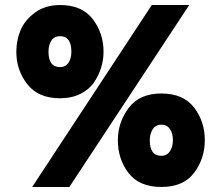

<svg xmlns="http://www.w3.org/2000/svg" viewBox="-20 -732 880 764"><path d="M219 -341Q132 -341 88.5 -397Q45 -453 45 -526Q45 -570 61 -610Q77 -650 118 -681Q159 -712 219 -712Q306 -712 349 -656Q392 -600 392 -526Q392 -494 382.5 -463Q373 -432 354 -404Q335 -376 300 -358.5Q265 -341 219 -341ZM256 12H108L584 -712H733ZM219 -465Q241 -465 252.5 -482.5Q264 -500 264 -526Q264 -588 219 -588Q196 -588 184.5 -570.5Q173 -553 173 -526Q173 -465 219 -465ZM449 -174Q449 -245 492 -302.5Q535 -360 622 -360Q709 -360 752 -304.5Q795 -249 795 -174Q795 -101 752.5 -44.5Q710 12 622 12Q534 12 491.5 -43.5Q449 -99 449 -174ZM622 -112Q644 -112 656 -130Q668 -148 668 -174Q668 -202 656 -219Q644 -236 622 -236Q600 -236 588 -218Q576 -200 576 -174Q576 -112 622 -112Z"/></svg>

Font: Overpass Heavy
Style: Regular
Weight: 900
Designer: Delve Withrington, Thomas Jockin
Foundry: Delve Fonts
Version: Version 3.000;DELV;Overpass